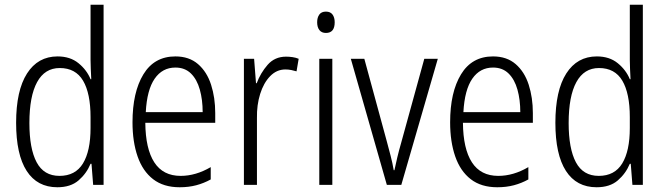

<svg xmlns="http://www.w3.org/2000/svg" viewBox="-20 -780 2805 810"><path d="M222 10Q137 10 92.5 -59Q48 -128 48 -262Q48 -398 94 -470Q140 -542 223 -542Q276 -542 311 -513.5Q346 -485 362 -446H365Q364 -468 363 -488.5Q362 -509 362 -527V-760H417V0H373L366 -89H362Q345 -48 311.5 -19Q278 10 222 10ZM231 -38Q298 -38 330 -90.5Q362 -143 362 -240V-286Q362 -386 330.5 -439.5Q299 -493 232 -493Q169 -493 136.5 -433.5Q104 -374 104 -261Q104 -153 134.5 -95.5Q165 -38 231 -38Z M720 -542Q778 -542 815.5 -509.5Q853 -477 870.5 -422.5Q888 -368 888 -303V-262H593Q594 -152 631 -95Q668 -38 742 -38Q806 -38 869 -75V-23Q840 -7 808 1.5Q776 10 738 10Q670 10 626 -24Q582 -58 560.5 -120Q539 -182 539 -264Q539 -391 585 -466.5Q631 -542 720 -542ZM720 -495Q665 -495 632.5 -448Q600 -401 595 -307H835Q835 -359 823 -402Q811 -445 785.5 -470Q760 -495 720 -495Z M1187 -541Q1200 -541 1214 -539Q1228 -537 1240 -532L1231 -479Q1221 -482 1209 -484.5Q1197 -487 1184 -487Q1147 -487 1119.5 -458.5Q1092 -430 1077.5 -383.5Q1063 -337 1064 -282V0H1009V-532H1052L1060 -429H1063Q1079 -472 1109 -506.5Q1139 -541 1187 -541Z M1355 -731Q1374 -731 1383 -718.5Q1392 -706 1392 -686Q1392 -641 1355 -641Q1337 -641 1327.5 -653Q1318 -665 1318 -686Q1318 -706 1327 -718.5Q1336 -731 1355 -731ZM1382 -532V0H1327V-532Z M1612 0 1460 -532H1517L1612 -183Q1620 -153 1628 -122.5Q1636 -92 1641 -62H1644Q1649 -86 1656 -115.5Q1663 -145 1672 -176L1770 -532H1827L1673 0Z M2060 -542Q2118 -542 2155.5 -509.5Q2193 -477 2210.5 -422.5Q2228 -368 2228 -303V-262H1933Q1934 -152 1971 -95Q2008 -38 2082 -38Q2146 -38 2209 -75V-23Q2180 -7 2148 1.5Q2116 10 2078 10Q2010 10 1966 -24Q1922 -58 1900.5 -120Q1879 -182 1879 -264Q1879 -391 1925 -466.5Q1971 -542 2060 -542ZM2060 -495Q2005 -495 1972.5 -448Q1940 -401 1935 -307H2175Q2175 -359 2163 -402Q2151 -445 2125.5 -470Q2100 -495 2060 -495Z M2497 10Q2412 10 2367.5 -59Q2323 -128 2323 -262Q2323 -398 2369 -470Q2415 -542 2498 -542Q2551 -542 2586 -513.5Q2621 -485 2637 -446H2640Q2639 -468 2638 -488.5Q2637 -509 2637 -527V-760H2692V0H2648L2641 -89H2637Q2620 -48 2586.5 -19Q2553 10 2497 10ZM2506 -38Q2573 -38 2605 -90.5Q2637 -143 2637 -240V-286Q2637 -386 2605.5 -439.5Q2574 -493 2507 -493Q2444 -493 2411.5 -433.5Q2379 -374 2379 -261Q2379 -153 2409.5 -95.5Q2440 -38 2506 -38Z"/></svg>

Font: Noto Sans Gujarati UI Condensed Light
Style: Regular
Weight: 300
Width: 3
Designer: Jelle Bosma - Monotype Design Team, Universal Thirst
Foundry: Monotype Imaging Inc.
Version: Version 2.106; ttfautohint (v1.8.4.7-5d5b)